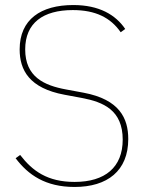

<svg xmlns="http://www.w3.org/2000/svg" viewBox="-20 -730 587 762"><path d="M276 12C406 12 489 -52 489 -178C489 -260 455 -335 312 -362L242 -375C155 -391 80 -425 80 -534C80 -639 151 -690 269 -690C359 -690 419 -660 459 -602L477 -615C439 -671 374 -710 271 -710C142 -710 58 -653 58 -534C58 -452 96 -380 236 -354L306 -341C390 -325 467 -293 467 -176C467 -66 397 -8 276 -8C169 -8 109 -51 60 -115L42 -102C92 -36 160 12 276 12Z"/></svg>

Font: IBM Plex Sans Thai Looped Thin
Style: Regular
Weight: 100
Designer: Mike Abbink, Paul van der Laan, Pieter van Rosmalen, Ben Mitchell, Mark Frömberg
Foundry: Bold Monday
Version: Version 1.1